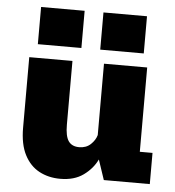

<svg xmlns="http://www.w3.org/2000/svg" viewBox="-52 -769 755 828"><g transform="rotate(5 325.0 -354.5)"><path d="M239 11Q188 11 147.8 -10.5Q107.5 -32 84 -77.5Q60.5 -123 60.5 -195V-500H247.5V-224Q247.5 -174.5 262.2 -153.2Q277 -132 308.5 -132Q339 -132 358.5 -150.5Q378 -169 384 -191V-500H571V-135H626V0H427L398 -86.5Q378.5 -46 339 -17.5Q299.5 11 239 11ZM92.5 -720H281V-559H92.5ZM362.5 -720H551V-559H362.5Z"/></g></svg>

Font: Trispace ExtraBold
Style: Regular
Weight: 800
Designer: Tyler Finck
Foundry: Etcetera Type Company
Version: Version 1.210; ttfautohint (v1.8.3)